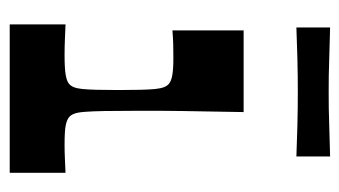

<svg xmlns="http://www.w3.org/2000/svg" viewBox="-176 -540 716 405"><g transform="rotate(90 182.5 -338.0)"><path d="M32 0V-117.7Q48 -117 63.5 -116.4Q79 -115.7 96.4 -115.7Q124.4 -115.7 138.1 -118Q151.8 -120.4 157.1 -125Q161.8 -128.7 164.4 -135.4Q167.1 -142 168.3 -153.7Q169.4 -165.3 169.9 -183.7Q170.4 -202.1 170.4 -230Q170.4 -257.5 169.9 -276Q169.4 -294.6 168.3 -306.4Q167.1 -318.2 164.4 -325.2Q161.8 -332.2 157.1 -335.9Q151.8 -340.6 139.3 -342.9Q126.7 -345.2 103.7 -345.2Q88 -345.2 74.5 -344.9Q61 -344.6 44.6 -343.2V-493.4H216.9Q216.2 -453.6 215.7 -422.3Q215.2 -390.9 214.7 -365.2Q214.2 -339.4 214.2 -315.9Q214.2 -292.5 214.2 -268.8Q214.2 -226.2 214.7 -199.8Q215.2 -173.3 216.4 -158.4Q217.5 -143.4 220.4 -136Q223.2 -128.7 227.9 -125Q233.5 -120.4 245.6 -118Q257.6 -115.7 285.9 -115.7Q300.6 -115.7 315.4 -116.4Q330.3 -117 345 -117.7V0ZM38.4 -604.7V-675.8Q80.4 -674.8 103 -674Q125.5 -673.1 140.8 -673Q156.1 -672.8 174.2 -672.8Q193.2 -672.8 208.2 -673Q223.2 -673.1 246.2 -674Q269.2 -674.8 310.6 -675.8V-604.7Q269.2 -606.3 246.2 -606.8Q223.2 -607.3 208 -607.5Q192.9 -607.7 173.8 -607.7Q155.8 -607.7 140.6 -607.5Q125.5 -607.3 103 -606.8Q80.4 -606.3 38.4 -604.7Z"/></g></svg>

Font: Ojuju ExtraLight
Style: Regular
Weight: 200
Designer: Chisaokwu Joboson, Mirko Velimirovic
Foundry: Udi Foundry
Version: Version 1.000